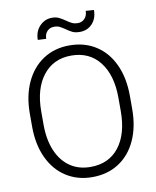

<svg xmlns="http://www.w3.org/2000/svg" viewBox="-96 -957 848 1041"><g transform="rotate(-10 328.0 -437.0)"><path d="M398 -777Q374 -777 358.5 -784Q343 -791 324 -805Q306 -817 294 -823Q282 -829 264 -829Q241 -829 226 -813.5Q211 -798 211 -772L165 -774Q165 -820 193 -849.5Q221 -879 261 -879Q282 -879 297.5 -872Q313 -865 333 -851Q351 -838 364.5 -832Q378 -826 395 -826Q418 -826 433 -842Q448 -858 448 -884L493 -881Q493 -834 466 -805.5Q439 -777 398 -777ZM328 10Q247 10 184.5 -30Q122 -70 87.5 -144Q53 -218 53 -316V-388Q53 -486 87.5 -560Q122 -634 184 -674.5Q246 -715 328 -715Q411 -715 473.5 -675Q536 -635 570 -561Q604 -487 604 -388V-316Q604 -218 570 -144Q536 -70 473.5 -30Q411 10 328 10ZM328 -659Q230 -659 173 -586.5Q116 -514 116 -389V-316Q116 -233 142 -172Q168 -111 215.5 -78.5Q263 -46 328 -46Q429 -46 485 -118Q541 -190 541 -316V-389Q541 -514 484.5 -586.5Q428 -659 328 -659Z"/></g></svg>

Font: Freesentation 3 Light
Style: Regular
Weight: 300
Designer: glyphs from Roboto by Christian Robertson / Hangul glyphs from Noto Sans CJK(Source Han Sans) by Jang Soo-young and Kang
Foundry: PT&
Version: Version 2.001